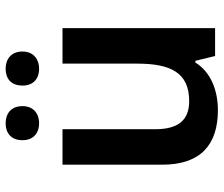

<svg xmlns="http://www.w3.org/2000/svg" viewBox="-76 -708 794 682"><g transform="rotate(-90 321.0 -367.0)"><path d="M164 -684C164 -644 191 -625 224 -625C257 -625 285 -644 285 -684C285 -726 257 -744 224 -744C191 -744 164 -726 164 -684ZM358 -684C358 -644 384 -625 418 -625C450 -625 479 -644 479 -684C479 -726 450 -744 418 -744C384 -744 358 -726 358 -684ZM562 -542H436V-277C436 -158 404 -92 303 -92C234 -92 203 -132 203 -213V-542H77V-188C77 -50 149 10 271 10C339 10 405 -14 440 -70H446L463 0H562Z"/></g></svg>

Font: Noto Sans Arabic UI SmBd
Style: Regular
Weight: 600
Designer: Monotype Design Team, Nadine Chahine and Nizar Qandah
Foundry: Monotype Imaging Inc.
Version: Version 2.010